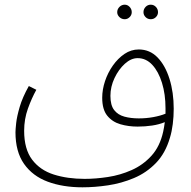

<svg xmlns="http://www.w3.org/2000/svg" viewBox="-20 -611 814 819"><path d="M332 188Q248 188 183.5 164Q119 140 82.5 88Q46 36 46 -47Q46 -58 49 -86Q52 -114 64 -155Q76 -196 103 -244L135 -228Q115 -192 99 -147.5Q83 -103 83 -53Q83 25 117 70Q151 115 209.5 133.5Q268 152 341 152Q388 152 440.5 144Q493 136 541.5 114.5Q590 93 626 53.5Q662 14 676 -49Q680 -67 683 -90Q659 -80 629 -75.5Q599 -71 567 -71Q528 -71 493.5 -81Q459 -91 437.5 -117.5Q416 -144 416 -194Q416 -229 428 -265Q440 -301 461.5 -331.5Q483 -362 511 -381Q539 -400 572 -400Q619 -400 652 -366Q685 -332 703 -274.5Q721 -217 721 -147Q721 -114 717 -82Q713 -50 705 -24Q686 42 645.5 84Q605 126 551.5 148.5Q498 171 441 179.5Q384 188 332 188ZM451 -202Q451 -162 467 -141.5Q483 -121 510.5 -113.5Q538 -106 572 -106Q604 -106 634 -111.5Q664 -117 686 -126Q686 -138 686 -149Q686 -209 671 -257.5Q656 -306 629.5 -334.5Q603 -363 567 -363Q539 -363 512.5 -339Q486 -315 468.5 -278Q451 -241 451 -202ZM623 -529Q610 -529 601 -538Q592 -547 592 -559Q592 -572 601 -581.5Q610 -591 623 -591Q636 -591 645 -581.5Q654 -572 654 -559Q654 -547 645 -538Q636 -529 623 -529ZM512 -529Q499 -529 489.5 -538Q480 -547 480 -559Q480 -572 489.5 -581.5Q499 -591 512 -591Q524 -591 533 -581.5Q542 -572 542 -559Q542 -547 533 -538Q524 -529 512 -529Z"/></svg>

Font: Noto Sans Arabic UI XLt
Style: Regular
Weight: 200
Designer: Monotype Design Team, Nadine Chahine and Nizar Qandah
Foundry: Monotype Imaging Inc.
Version: Version 2.010; ttfautohint (v1.8.4.7-5d5b)